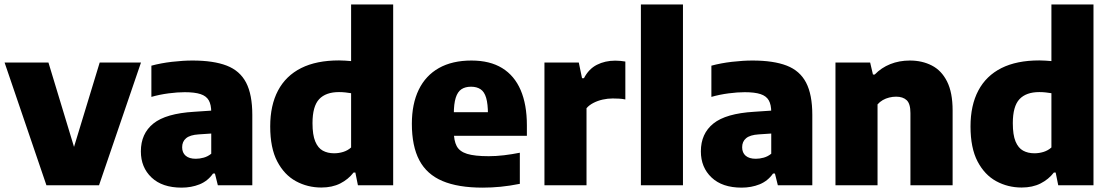

<svg xmlns="http://www.w3.org/2000/svg" viewBox="-24 -828 4960 858"><path d="M183.5 0 -3.5 -548.5H192.5L313 -151H300.5L421.5 -548.5H606L418.5 0Z M787.5 10.5Q701 10.5 653.2 -34.8Q605.5 -80 605.5 -151.5Q605.5 -231 661.5 -276Q717.5 -321 843.5 -328.5L947.5 -335.5L968.5 -234.5L864 -227.5Q825 -225 807.5 -210.2Q790 -195.5 790 -170Q790 -145.5 805.8 -132Q821.5 -118.5 851 -118.5Q868 -118.5 886.2 -123.5Q904.5 -128.5 920 -141V-327Q920 -360 909 -379.5Q898 -399 872 -407.5Q846 -416 801.5 -416Q769.5 -416 729.2 -410.8Q689 -405.5 652.5 -395V-534.5Q695 -546 744.5 -551.8Q794 -557.5 836.5 -557.5Q930 -557.5 989 -534.8Q1048 -512 1075.8 -458.8Q1103.5 -405.5 1103.5 -314.5V0H949.5L936.5 -52.5H928Q904.5 -19 867.8 -4.2Q831 10.5 787.5 10.5Z M1412 10Q1350.5 10 1298.5 -18.2Q1246.5 -46.5 1215 -106.5Q1183.5 -166.5 1183.5 -263Q1183.5 -357.5 1218.5 -423.5Q1253.5 -489.5 1321.8 -523.8Q1390 -558 1491 -558Q1505 -558 1519 -557Q1533 -556 1545 -555V-808H1733V0H1575.5L1564 -57H1556Q1532.5 -26.5 1496.5 -8.2Q1460.5 10 1412 10ZM1469 -143Q1490 -143 1510 -149.2Q1530 -155.5 1545 -169V-411.5Q1533.5 -413.5 1519.2 -415Q1505 -416.5 1491 -416.5Q1432 -416.5 1402.2 -384.8Q1372.5 -353 1372.5 -277.5Q1372.5 -225 1384.8 -195.8Q1397 -166.5 1418.5 -154.8Q1440 -143 1469 -143Z M2133 10.5Q2023 10.5 1953 -19.2Q1883 -49 1849.8 -112Q1816.5 -175 1816.5 -275Q1816.5 -363.5 1847.2 -427Q1878 -490.5 1937.5 -524Q1997 -557.5 2083 -557.5Q2165 -557.5 2220 -523.8Q2275 -490 2302.8 -425.2Q2330.5 -360.5 2330.5 -268.5V-221H1924.5V-326.5H2184.5L2156.5 -317.5Q2156.5 -363.5 2148.5 -390.8Q2140.5 -418 2123.5 -429.2Q2106.5 -440.5 2081 -440.5Q2055 -440.5 2038 -429.2Q2021 -418 2012.5 -391Q2004 -364 2004 -318V-241Q2004 -199.5 2016.8 -175.2Q2029.5 -151 2063.2 -140.5Q2097 -130 2160 -130Q2192.5 -130 2228.2 -134.2Q2264 -138.5 2299 -145.5V-6.5Q2254 2.5 2213.5 6.5Q2173 10.5 2133 10.5Z M2409 0V-548.5H2562.5L2577 -478.5H2585.5Q2607 -520 2643.5 -538.5Q2680 -557 2725.5 -557Q2737.5 -557 2749.5 -555.8Q2761.5 -554.5 2770.5 -553V-383.5Q2757.5 -386.5 2742.2 -387.2Q2727 -388 2714 -388Q2691.5 -388 2669.2 -383Q2647 -378 2628 -368.2Q2609 -358.5 2597 -344.5V0Z M2840 0V-808H3028V0Z M3290 10.5Q3203.5 10.5 3155.8 -34.8Q3108 -80 3108 -151.5Q3108 -231 3164 -276Q3220 -321 3346 -328.5L3450 -335.5L3471 -234.5L3366.5 -227.5Q3327.5 -225 3310 -210.2Q3292.5 -195.5 3292.5 -170Q3292.5 -145.5 3308.2 -132Q3324 -118.5 3353.5 -118.5Q3370.5 -118.5 3388.8 -123.5Q3407 -128.5 3422.5 -141V-327Q3422.5 -360 3411.5 -379.5Q3400.5 -399 3374.5 -407.5Q3348.5 -416 3304 -416Q3272 -416 3231.8 -410.8Q3191.5 -405.5 3155 -395V-534.5Q3197.5 -546 3247 -551.8Q3296.5 -557.5 3339 -557.5Q3432.5 -557.5 3491.5 -534.8Q3550.5 -512 3578.2 -458.8Q3606 -405.5 3606 -314.5V0H3452L3439 -52.5H3430.5Q3407 -19 3370.2 -4.2Q3333.5 10.5 3290 10.5Z M3709.5 0V-548.5H3864.5L3877 -495H3885Q3914.5 -525.5 3954.5 -541.5Q3994.5 -557.5 4042 -557.5Q4097 -557.5 4140.2 -535.2Q4183.5 -513 4208.2 -463.8Q4233 -414.5 4233 -334.5V0H4044.5V-322.5Q4044.5 -364.5 4027.8 -380.2Q4011 -396 3980.5 -396Q3965 -396 3949.8 -392.2Q3934.5 -388.5 3921 -380.8Q3907.5 -373 3897.5 -361.5V0Z M4541.5 10Q4480 10 4428 -18.2Q4376 -46.5 4344.5 -106.5Q4313 -166.5 4313 -263Q4313 -357.5 4348 -423.5Q4383 -489.5 4451.2 -523.8Q4519.5 -558 4620.5 -558Q4634.5 -558 4648.5 -557Q4662.5 -556 4674.5 -555V-808H4862.5V0H4705L4693.5 -57H4685.5Q4662 -26.5 4626 -8.2Q4590 10 4541.5 10ZM4598.5 -143Q4619.5 -143 4639.5 -149.2Q4659.5 -155.5 4674.5 -169V-411.5Q4663 -413.5 4648.8 -415Q4634.5 -416.5 4620.5 -416.5Q4561.5 -416.5 4531.8 -384.8Q4502 -353 4502 -277.5Q4502 -225 4514.2 -195.8Q4526.5 -166.5 4548 -154.8Q4569.5 -143 4598.5 -143Z"/></svg>

Font: Encode Sans Condensed Thin ExtraBold
Style: Regular
Weight: 800
Version: Version 3.002